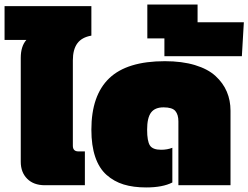

<svg xmlns="http://www.w3.org/2000/svg" viewBox="-50 -821 1101 851"><path d="M148.9 0Q99.1 0 70.6 -28.6Q42 -57.1 42 -104V-564Q42 -616.2 66.9 -644H-29.8V-793.9H355V-663.1Q312.5 -655.8 292.7 -628.7Q272.9 -601.6 272.9 -553.2V-174.8Q272.9 -149.9 297.9 -149.9H326.2V0Z M597.7 9.8Q541 9.8 498 -3.4Q455.1 -16.6 422.1 -45.9Q389.2 -75.2 372.1 -125.5Q355 -175.8 355 -246.1Q355 -398.4 434.1 -474.1Q513.2 -549.8 680.7 -549.8Q756.8 -549.8 814.2 -532.5Q871.6 -515.1 905.3 -484.1Q939 -453.1 955.3 -414.6Q971.7 -376 971.7 -330.1V0H740.7V-283.2Q740.7 -313 727.1 -329.1Q713.4 -345.2 674.8 -345.2Q636.7 -345.2 619.4 -322Q602.1 -298.8 602.1 -246.1Q602.1 -195.3 614.5 -176.3Q627 -157.2 664.1 -157.2Q691.4 -157.2 713.9 -166V-12.2Q670.9 9.8 597.7 9.8Z M678.7 -571.8V-650.9H603V-800.8H825.7V-722.2H1030.8L1022 -571.8Z"/></svg>

Font: Kanit Black
Style: Regular
Weight: 900
Designer: Katatrad Team
Foundry: CadsonDemak
Version: Version 1.000;PS 001.000;hotconv 1.0.88;makeotf.lib2.5.64775